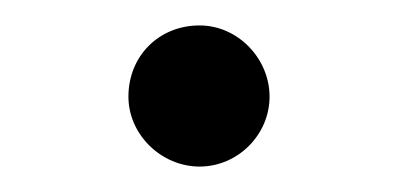

<svg xmlns="http://www.w3.org/2000/svg" viewBox="-20 -479 318 151"><path d="M192 -403C192 -433 167 -459 137 -459C105 -459 81 -435 81 -403C81 -373 107 -348 137 -348C167 -348 192 -373 192 -403Z"/></svg>

Font: STIX Math
Style: Regular
Weight: 400
Designer: MicroPress Inc., with final additions and corrections provided by Coen Hoffman, Elsevier (retired)
Version: Version 1.1.0